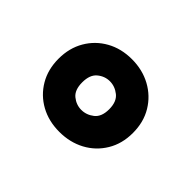

<svg xmlns="http://www.w3.org/2000/svg" viewBox="-81 -558 621 621"><g transform="rotate(-45 229.0 -248.0)"><path d="M228.7 -310.1Q263.5 -310.1 279 -291.3Q294.6 -272.4 294.6 -249.2Q294.6 -225.9 279 -206.3Q263.4 -186.7 228.7 -186.7Q194.1 -186.7 178.8 -206.3Q163.5 -225.9 163.5 -249.2Q163.5 -272.4 178.8 -291.3Q194 -310.1 228.7 -310.1ZM228.7 -418.3Q179.9 -418.3 142.5 -396.3Q105.1 -374.3 84 -336.1Q63 -298 63 -249.1Q63 -200.9 83.8 -162.1Q104.7 -123.3 142.2 -100.8Q179.6 -78.2 228.7 -78.2Q278.4 -78.2 315.8 -100.8Q353.2 -123.3 374.4 -162.1Q395.5 -200.9 395.5 -249.1Q395.5 -298 374.2 -336.1Q352.9 -374.3 315.2 -396.3Q277.6 -418.3 228.7 -418.3Z"/></g></svg>

Font: Estedad-FD VF
Style: Regular
Weight: 100
Designer: Amin Abedi
Version: Version 7.3